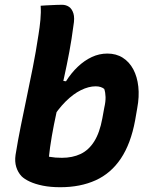

<svg xmlns="http://www.w3.org/2000/svg" viewBox="-20 -774 640 803"><path d="M181 -71 145 -133Q167 -122 188.5 -118Q210 -114 239 -114Q283 -114 317 -130Q351 -146 374 -182.5Q397 -219 408 -279L416 -323Q422 -349 421.5 -368Q421 -387 416 -402Q410 -407 401 -410Q392 -413 380 -413Q351 -413 318.5 -397Q286 -381 254 -349Q222 -317 193 -270L228 -438L256 -434Q278 -469 305.5 -495Q333 -521 364 -535.5Q395 -550 429 -550Q466 -550 493.5 -532.5Q521 -515 537.5 -484Q554 -453 558.5 -411.5Q563 -370 554 -322L545 -270Q527 -173 485.5 -111Q444 -49 380 -20Q316 9 232 9Q191 9 159 2.5Q127 -4 104.5 -14.5Q82 -25 70 -37Q55 -53 48 -75.5Q41 -98 45 -126Q55 -188 67 -247Q79 -306 91.5 -366Q104 -426 117 -491Q130 -556 141 -629Q146 -659 149 -691Q152 -723 150 -750Q162 -751 172.5 -751.5Q183 -752 194 -752.5Q205 -753 216 -753.5Q227 -754 239 -754Q256 -754 268.5 -745.5Q281 -737 287 -718Q293 -699 287 -666Q280 -611 270 -557.5Q260 -504 248.5 -452Q237 -400 226 -350Q215 -300 205.5 -252Q196 -204 189.5 -158.5Q183 -113 181 -71Z"/></svg>

Font: Rec Mono Semicasual
Style: Bold Italic
Weight: 700
Italic angle: -10°
Version: Version 1.085; ttfautohint (v1.8.4.7-5d5b)